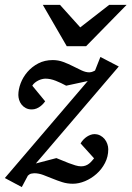

<svg xmlns="http://www.w3.org/2000/svg" viewBox="-36 -740 539 786"><path d="M110.8 -70.8 194.8 -92.8Q205.1 -88.9 218.3 -83.3Q231.4 -77.6 245.4 -72.3Q259.3 -66.9 272.5 -63Q285.6 -59.1 295.9 -59.1Q306.6 -59.1 314.7 -62.3Q322.8 -65.4 328.9 -70.3Q335 -75.2 339.8 -80.8Q344.7 -86.4 349.1 -91.8L293.9 -152.8Q298.8 -161.6 305.7 -168.7Q312.5 -175.8 320.1 -180.7Q327.6 -185.5 335.4 -188.2Q343.3 -190.9 350.1 -190.9Q363.8 -190.9 374.3 -185.3Q384.8 -179.7 392.1 -170.9Q399.4 -162.1 403.3 -150.9Q407.2 -139.6 407.2 -128.9Q407.2 -98.6 393.8 -72.8Q380.4 -46.9 359.1 -28.1Q337.9 -9.3 312.3 1.5Q286.6 12.2 262.2 12.2Q239.3 12.2 218.5 5.6Q197.8 -1 178.5 -9Q159.2 -17.1 140.6 -23.9Q122.1 -30.8 104 -30.8Q100.1 -30.8 92.5 -29.3Q85 -27.8 78.1 -21L53.2 25.9L-16.1 -11.2L323.2 -408.2L234.9 -389.2Q214.4 -400.4 192.4 -409.2Q170.4 -418 149.9 -418Q143.6 -418 135.7 -416Q127.9 -414.1 120.6 -410.4Q113.3 -406.7 106.7 -401.4Q100.1 -396 96.2 -389.2L148.9 -325.2Q147 -322.3 142.1 -316.7Q137.2 -311 130.1 -305.4Q123 -299.8 113.8 -295.9Q104.5 -292 94.2 -292Q80.1 -292 69.6 -297.6Q59.1 -303.2 52.2 -312Q45.4 -320.8 42.2 -331.3Q39.1 -341.8 39.1 -351.1Q39.1 -374 48.6 -399.2Q58.1 -424.3 76.4 -445.6Q94.7 -466.8 120.8 -480.5Q147 -494.1 180.2 -494.1Q202.6 -494.1 223.4 -486.3Q244.1 -478.5 262.7 -469Q281.2 -459.5 298.1 -451.7Q314.9 -443.8 330.1 -443.8Q333 -443.8 338.4 -445.1Q343.8 -446.3 353 -451.2L375 -506.8L450.2 -467.8ZM316.4 -550.8H237.3L139.2 -720.2H209.5L292.5 -627.9L411.1 -720.2H482.4Z"/></svg>

Font: Charis SIL Am
Style: Italic
Weight: 400
Italic angle: -11°
Foundry: SIL International
Version: Version 5.000